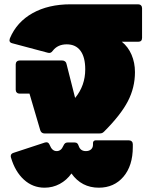

<svg xmlns="http://www.w3.org/2000/svg" viewBox="-20 -620 690 892"><path d="M622 -600Q630 -600 635 -595Q640 -590 640 -582V-444Q640 -426 622 -426H546Q575 -403 591 -366Q607 -329 607 -285Q607 -213 574 -149.5Q541 -86 464 -9Q459 -4 454.5 -2Q450 0 442 0H187Q172 0 167 -15L117 -185H71Q63 -185 58 -190Q53 -195 53 -203V-321Q53 -329 58 -334Q63 -339 71 -339H269Q277 -339 282.5 -334.5Q288 -330 289 -323L329 -165Q376 -222 376 -298Q376 -354 354 -384Q332 -414 290 -414Q248 -414 225 -384Q220 -377 214.5 -375Q209 -373 202 -375L37 -419Q24 -422 24 -433Q24 -436 26 -442Q58 -518 131.5 -559Q205 -600 308 -600ZM579 32Q587 32 592 37Q597 42 597 50V63Q597 150 553.5 201Q510 252 439 252Q359 252 312 186Q290 217 257.5 234.5Q225 252 187 252Q132 252 91 214.5Q50 177 31 112Q30 110 30 105Q30 94 43 90L189 42Q192 41 196 41Q206 41 211 54Q222 82 243 82Q264 82 274 58Q278 49 282.5 45.5Q287 42 294 42H327Q335 42 339 46Q343 50 346 59Q354 82 379 82Q394 82 403 74Q412 66 412 52V44Q412 39 415.5 35.5Q419 32 424 32Z"/></svg>

Font: LINE Seed Sans TH App Heavy
Style: Regular
Weight: 900
Designer: Dalton Maag Ltd | Thai characters by Cadson Demak Co.,Ltd.
Foundry: Dalton Maag Ltd
Version: Version 1.003